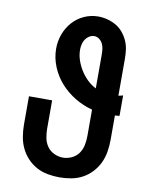

<svg xmlns="http://www.w3.org/2000/svg" viewBox="-85 -804 669 873"><g transform="rotate(10 250.0 -367.5)"><path d="M250 8Q223 8 195.5 3Q168 -2 144 -15Q120 -28 101 -48.5Q82 -69 70.5 -93.5Q59 -118 54.5 -145.5Q50 -173 50 -200V-331H157V-200Q157 -179 161 -158Q165 -137 177 -119.5Q189 -102 209 -92.5Q229 -83 250 -83Q271 -83 291 -92.5Q311 -102 323 -119.5Q335 -137 339 -158Q343 -179 343 -200V-321Q301 -332 263.5 -354.5Q226 -377 197 -409Q168 -441 151 -482Q134 -523 134 -566Q134 -600 145.5 -632Q157 -664 179.5 -689.5Q202 -715 233 -729Q264 -743 298 -743Q319 -743 340 -737.5Q361 -732 379.5 -721.5Q398 -711 412 -694.5Q426 -678 435 -658.5Q444 -639 447 -617.5Q450 -596 450 -575V-404Q456 -405 461 -406.5Q466 -408 471 -409V-315Q466 -314 461 -313.5Q456 -313 450 -313V-200Q450 -173 445.5 -145.5Q441 -118 429.5 -93.5Q418 -69 399 -48.5Q380 -28 356 -15Q332 -2 304.5 3Q277 8 250 8ZM343 -419V-575Q343 -588 341.5 -600.5Q340 -613 334.5 -624.5Q329 -636 318.5 -644Q308 -652 296 -652Q283 -652 272 -645Q261 -638 254.5 -628Q248 -618 245 -605.5Q242 -593 242 -580Q242 -556 250 -532Q258 -508 271.5 -486.5Q285 -465 303 -447.5Q321 -430 343 -419Z"/></g></svg>

Font: Iosevka Curly Extrabold
Style: Regular
Weight: 800
Monospace: yes
Designer: Belleve Invis
Foundry: Belleve Invis
Version: Version 22.1.2; ttfautohint (v1.8.4)